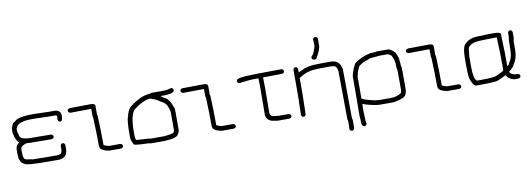

<svg xmlns="http://www.w3.org/2000/svg" viewBox="-64 -1088 4628 1677"><g transform="rotate(-10 2250.0 -250.0)"><path d="M228.5 -445.3H234.4Q351.6 -441.4 365.2 -441.4H414.1Q472.7 -441.4 472.7 -388.7Q472.7 -339.8 449.2 -339.8Q433.6 -339.8 429.7 -361.3Q429.7 -367.7 431.6 -394.5Q427.2 -394.5 419.9 -400.4H363.3Q235.4 -404.3 222.7 -404.3H218.8Q147 -404.3 119.1 -392.6Q98.6 -392.6 72.3 -363.3Q72.3 -356 64.5 -345.7V-316.4Q69.8 -304.2 78.1 -271.5Q96.7 -248 132.8 -248Q132.8 -244.1 156.2 -244.1Q307.6 -242.2 353.5 -242.2Q371.1 -235.8 371.1 -220.7Q371.1 -205.1 349.6 -201.2Q313 -201.2 148.4 -203.1Q131.3 -205.1 127 -205.1Q120.1 -204.6 93.8 -191.4Q78.1 -182.6 74.2 -166V-130.9Q74.2 -69.8 97.7 -68.4Q100.1 -64 142.6 -60.5Q142.6 -58.6 152.3 -56.6Q236.3 -54.7 281.2 -54.7H380.9Q412.1 -59.6 412.1 -74.2Q418 -84 418 -99.6V-128.9Q421.4 -150.4 439.5 -150.4Q455.1 -150.4 459 -128.9V-101.6Q459 -37.6 418 -21.5Q392.6 -13.7 386.7 -13.7H293Q84.5 -13.7 76.2 -33.2Q54.2 -41 44.9 -62.5Q33.2 -83 33.2 -125V-166Q33.2 -200.2 66.4 -224.6Q54.2 -224.6 33.2 -275.4Q33.2 -283.2 23.4 -308.6V-339.8Q23.4 -364.7 43 -398.4Q47.4 -398.4 82 -425.8Q128.4 -445.3 228.5 -445.3Z M740.2 -443.4Q777.3 -443.4 777.3 -419.9V-345.7Q781.2 -332 781.2 -330.1Q787.1 -207 787.1 -72.3Q797.4 -65.9 830.1 -56.6H931.6Q953.1 -53.2 953.1 -35.2Q953.1 -19.5 931.6 -15.6H828.1Q771 -25.9 753.9 -46.9Q746.1 -59.1 746.1 -74.2Q746.1 -201.2 740.2 -318.4V-322.3Q736.3 -335.9 736.3 -337.9V-402.3Q598.6 -400.4 548.8 -400.4Q531.2 -406.7 531.2 -421.9Q531.2 -437.5 552.7 -441.4Q590.8 -441.4 740.2 -443.4Z M1456.5 -460.4Q1474.1 -454.1 1474.1 -439Q1474.1 -415 1419.4 -409.7Q1413.6 -407.7 1392.1 -407.7H1351.1Q1369.1 -392.1 1401.9 -374.5Q1433.1 -346.7 1450.7 -288.6Q1456.5 -288.6 1456.5 -255.4V-83.5Q1450.7 -55.2 1429.2 -36.6Q1393.1 -17.1 1333.5 -17.1Q1333.5 -15.1 1325.7 -15.1H1198.7Q1179.7 -19 1177.2 -19Q1048.3 -22.9 1048.3 -32.7Q1026.9 -68.4 1026.9 -101.1V-165.5Q1030.8 -267.1 1040.5 -276.9Q1051.3 -331.1 1075.7 -356.9Q1105 -384.3 1163.6 -415.5Q1197.3 -433.6 1237.8 -440.9Q1252.4 -440.9 1280.8 -448.7H1382.3Q1423.8 -448.7 1452.6 -460.4ZM1067.9 -177.2V-103Q1070.8 -65.9 1079.6 -65.9Q1156.7 -60.1 1177.2 -60.1H1181.2Q1200.2 -56.2 1202.6 -56.2H1323.7Q1382.8 -62.5 1397.9 -67.9Q1411.6 -74.2 1413.6 -87.4Q1415.5 -87.4 1415.5 -89.4V-257.3Q1402.8 -314.5 1382.3 -333.5Q1376.5 -342.8 1339.4 -362.8Q1313 -383.8 1261.2 -399.9V-401.9Q1194.8 -397.5 1108.9 -331.5Q1092.3 -315.9 1079.6 -267.1Q1073.7 -252.4 1067.9 -177.2Z M1740.2 -443.4Q1777.3 -443.4 1777.3 -419.9V-345.7Q1781.2 -332 1781.2 -330.1Q1787.1 -207 1787.1 -72.3Q1797.4 -65.9 1830.1 -56.6H1931.6Q1953.1 -53.2 1953.1 -35.2Q1953.1 -19.5 1931.6 -15.6H1828.1Q1771 -25.9 1753.9 -46.9Q1746.1 -59.1 1746.1 -74.2Q1746.1 -201.2 1740.2 -318.4V-322.3Q1736.3 -335.9 1736.3 -337.9V-402.3Q1598.6 -400.4 1548.8 -400.4Q1531.2 -406.7 1531.2 -421.9Q1531.2 -437.5 1552.7 -441.4Q1590.8 -441.4 1740.2 -443.4Z M2433.6 -455.1Q2451.2 -448.7 2451.2 -433.6Q2451.2 -418 2429.7 -414.1Q2404.8 -414.1 2261.7 -412.1V-410.2Q2263.7 -326.2 2263.7 -318.4Q2261.7 -120.6 2261.7 -101.6Q2261.7 -62.5 2304.7 -62.5Q2314.5 -62.5 2328.1 -58.6H2425.8Q2447.3 -55.2 2447.3 -37.1Q2447.3 -21.5 2425.8 -17.6H2320.3L2267.6 -27.3Q2220.7 -45.4 2220.7 -93.8V-99.6Q2222.7 -297.9 2222.7 -326.2Q2220.7 -393.6 2220.7 -412.1H2218.8Q2139.2 -412.1 2101.6 -404.3H2082Q2060.1 -398.4 2048.8 -398.4Q2031.2 -404.8 2031.2 -419.9Q2031.2 -443.4 2095.7 -447.3L2103.5 -449.2Q2163.1 -453.1 2433.6 -455.1Z M2556.6 -451.2Q2572.3 -451.2 2576.2 -429.7V-400.4Q2638.7 -433.6 2664.1 -433.6Q2664.1 -445.3 2826.2 -445.3H2865.2Q2926.8 -445.3 2947.3 -402.3Q2960.9 -375.5 2960.9 -357.4L2964.8 74.2Q2968.8 81.5 2968.8 89.8V160.2Q2965.3 181.6 2947.3 181.6Q2934.1 181.6 2925.8 166L2927.7 142.6V93.8Q2927.7 85.4 2923.8 78.1L2919.9 -349.6Q2914.6 -402.3 2878.9 -402.3Q2871.6 -404.3 2861.3 -404.3H2826.2Q2685.5 -404.3 2666 -392.6Q2642.1 -392.6 2576.2 -351.6V-207Q2576.2 -163.1 2572.3 -29.3Q2565.9 -11.7 2550.8 -11.7Q2535.2 -11.7 2531.2 -33.2Q2535.2 -174.3 2535.2 -201.2V-429.7Q2538.6 -451.2 2556.6 -451.2ZM2771 -680.7Q2792.5 -677.2 2792.5 -659.2V-592.8Q2779.3 -542 2749.5 -493.2Q2742.2 -487.3 2731.9 -487.3H2730Q2708.5 -490.7 2708.5 -508.8Q2708.5 -520 2722.2 -530.3Q2734.9 -545.9 2751.5 -600.6V-641.6Q2751.5 -649.9 2749.5 -663.1Q2755.9 -680.7 2771 -680.7Z M3283.2 -463.4H3380.9Q3408.7 -456.5 3427.7 -434.1Q3443.4 -423.8 3455.1 -383.3Q3459.5 -383.3 3464.8 -324.7V-309.1Q3470.7 -291 3470.7 -260.3V-86.4Q3462.9 -35.6 3443.4 -31.7Q3443.4 -21.5 3361.3 -2.4Q3353 -0.5 3332 -0.5H3224.6Q3188.5 -0.5 3109.4 -22L3076.2 -33.7Q3074.2 -10.7 3074.2 -0.5V21Q3074.2 33.7 3078.1 124.5L3082 138.2V140.1Q3078.6 161.6 3060.5 161.6Q3037.1 153.8 3037.1 132.3Q3037.1 92.8 3033.2 62Q3035.2 -76.2 3035.2 -158.7V-277.8Q3035.2 -300.3 3058.6 -359.9Q3061 -359.9 3074.2 -391.1Q3129.4 -438 3218.8 -457.5Q3268.1 -459.5 3283.2 -463.4ZM3076.2 -275.9V-80.6Q3079.1 -80.6 3101.6 -68.8Q3185.5 -41.5 3232.4 -41.5H3330.1Q3385.7 -41.5 3423.8 -68.8Q3429.7 -86.4 3429.7 -92.3V-254.4Q3429.7 -278.3 3423.8 -297.4V-316.9Q3423.8 -366.2 3398.4 -406.7Q3377.4 -422.4 3367.2 -422.4H3294.9Q3271.5 -418.5 3210.9 -414.6Q3203.6 -409.2 3148.4 -391.1Q3110.8 -368.7 3105.5 -359.9Q3084 -313.5 3084 -309.1Q3084 -300.8 3076.2 -275.9Z M3740.2 -443.4Q3777.3 -443.4 3777.3 -419.9V-345.7Q3781.2 -332 3781.2 -330.1Q3787.1 -207 3787.1 -72.3Q3797.4 -65.9 3830.1 -56.6H3931.6Q3953.1 -53.2 3953.1 -35.2Q3953.1 -19.5 3931.6 -15.6H3828.1Q3771 -25.9 3753.9 -46.9Q3746.1 -59.1 3746.1 -74.2Q3746.1 -201.2 3740.2 -318.4V-322.3Q3736.3 -335.9 3736.3 -337.9V-402.3Q3598.6 -400.4 3548.8 -400.4Q3531.2 -406.7 3531.2 -421.9Q3531.2 -437.5 3552.7 -441.4Q3590.8 -441.4 3740.2 -443.4Z M4315.9 -442.9Q4374.5 -442.9 4374.5 -421.4V-396Q4380.4 -268.1 4380.4 -138.2Q4399.9 -150.4 4399.9 -163.6Q4431.2 -203.1 4431.2 -274.9Q4431.2 -375 4437 -382.3V-421.4Q4440.4 -442.9 4458.5 -442.9Q4474.1 -442.9 4478 -421.4V-370.6Q4472.2 -352.5 4472.2 -321.8V-267.1Q4472.2 -192.9 4435.1 -140.1Q4435.1 -125.5 4388.2 -89.4V-87.4Q4388.2 -68.8 4431.2 -56.2H4456.5Q4478 -52.7 4478 -34.7Q4478 -19 4456.5 -15.1H4417.5Q4367.2 -30.8 4355 -58.1Q4355 -60.1 4353 -64Q4273.9 -26.9 4272.9 -26.9Q4223.6 -19 4130.4 -19H4083.5Q4058.1 -19 4032.7 -93.3Q4026.9 -147.5 4026.9 -192.9V-267.1Q4026.9 -375 4058.1 -397.9Q4100.1 -439 4173.3 -439Q4239.3 -442.9 4315.9 -442.9ZM4067.9 -185.1Q4067.9 -84 4093.3 -64V-60.1H4120.6Q4261.7 -60.1 4278.8 -75.7Q4335 -100.6 4339.4 -108.9V-144Q4339.4 -261.2 4333.5 -388.2V-401.9H4331.5Q4124.5 -401.9 4124.5 -388.2Q4107.4 -388.2 4081.5 -362.8Q4072.8 -350.6 4067.9 -280.8Z"/></g></svg>

Font: CEF Fonts CJK Mono
Style: Regular
Weight: 400
Designer: PartyBoss (派对大魔王)
Version: Release 2.25